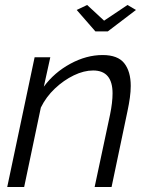

<svg xmlns="http://www.w3.org/2000/svg" viewBox="-20 -751 599 771"><path d="M119 -521H182L156 -403Q198 -460 262.5 -495Q327 -530 392 -530Q453 -530 479 -497Q505 -464 505 -406Q505 -384 501.5 -358.5Q498 -333 492 -305L428 0H360L422 -291Q432 -340 432 -376Q432 -468 354 -468Q317 -468 276.5 -448.5Q236 -429 200.5 -395.5Q165 -362 144 -319L77 0H9ZM288 -711 330 -731 398 -668 492 -731 526 -711 413 -625H363Z"/></svg>

Font: Raleway
Style: Italic
Weight: 400
Italic angle: -12°
Designer: Matt McInerney, Pablo Impallari, Rodrigo Fuenzalida
Foundry: Matt McInerney, Pablo Impallari, Rodrigo Fuenzalida
Version: Version 4.026